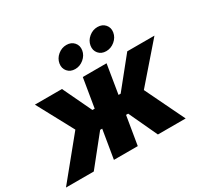

<svg xmlns="http://www.w3.org/2000/svg" viewBox="-185 -973 1251 1185"><g transform="rotate(-30 440.0 -380.5)"><path d="M-31.2 0 197.8 -280.8 58.6 -539.1H251.5L349.6 -333H365.7L399.9 -539.1H569.3L535.6 -333H550.8L716.8 -539.1H910.6L686 -280.8L821.8 0H624L529.3 -203.1H514.2L480.5 0H310.5L344.2 -203.1H329.6L167 0ZM606 -604.5Q571.8 -604.5 552.2 -627.4Q532.7 -650.4 538.1 -683.1Q543.5 -715.8 570.8 -738.5Q598.1 -761.2 631.8 -761.2Q666 -761.2 685.8 -738.5Q705.6 -715.8 700.2 -683.1Q694.8 -650.4 667.2 -627.4Q639.6 -604.5 606 -604.5ZM384.8 -604.5Q350.6 -604.5 331.1 -627.4Q311.5 -650.4 316.9 -683.1Q322.3 -715.8 349.4 -738.5Q376.5 -761.2 410.6 -761.2Q444.8 -761.2 464.6 -738.5Q484.4 -715.8 479 -683.1Q473.6 -650.4 446 -627.4Q418.5 -604.5 384.8 -604.5Z"/></g></svg>

Font: Inter 18pt ExtraBold
Style: Italic
Weight: 800
Italic angle: -9.3988°
Designer: Rasmus Andersson
Foundry: rsms
Version: Version 4.001;git-66647c0bb